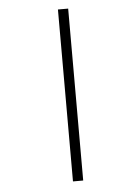

<svg xmlns="http://www.w3.org/2000/svg" viewBox="-48 -657 427 692"><g transform="rotate(-5 165.5 -311.0)"><path d="M188 0H225V-622H188Z"/></g></svg>

Font: Noto Sans Gurmukhi UI Condensed ExtraLight
Style: Regular
Weight: 200
Width: 3
Designer: Jelle Bosma - Monotype Design Team
Foundry: Monotype Imaging Inc.
Version: Version 2.004